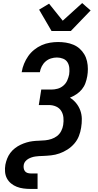

<svg xmlns="http://www.w3.org/2000/svg" viewBox="-20 -1017 640 1252"><path d="M179 215Q156 215 133 212Q110 209 89.5 201Q69 193 52 179Q35 165 25 146Q15 127 13 104Q11 81 15 57Q19 37 26.5 17.5Q34 -2 47 -19.5Q60 -37 77.5 -50.5Q95 -64 114 -73Q133 -82 153 -88Q173 -94 193.5 -96.5Q214 -99 234 -99.5Q254 -100 274.5 -102Q295 -104 315 -110.5Q335 -117 352 -130Q369 -143 379 -162.5Q389 -182 392 -202Q396 -227 393.5 -251Q391 -275 379 -294Q367 -313 345.5 -322.5Q324 -332 299 -332H233L249 -433H315Q335 -433 355.5 -438.5Q376 -444 393 -458.5Q410 -473 418.5 -492.5Q427 -512 431 -532Q434 -553 432 -574Q430 -595 420 -611Q410 -627 391 -634.5Q372 -642 351 -642Q332 -642 312.5 -636Q293 -630 277.5 -616.5Q262 -603 252.5 -584.5Q243 -566 240 -547V-546H121L122 -549Q126 -575 137 -601.5Q148 -628 164 -651Q180 -674 203 -692.5Q226 -711 252 -722.5Q278 -734 305.5 -738.5Q333 -743 359 -743Q385 -743 410 -739Q435 -735 458 -725.5Q481 -716 499 -700Q517 -684 529.5 -663Q542 -642 547.5 -617.5Q553 -593 553 -567Q553 -555 552 -543.5Q551 -532 549 -520Q545 -497 537 -475Q529 -453 514 -434.5Q499 -416 478.5 -402.5Q458 -389 436 -380Q459 -366 476.5 -344.5Q494 -323 503.5 -297Q513 -271 513.5 -242Q514 -213 509 -184Q505 -157 494.5 -130Q484 -103 464.5 -80.5Q445 -58 420 -42Q395 -26 368 -16.5Q341 -7 313 -4Q285 -1 258 0Q246 0 234 1Q222 2 210.5 3.5Q199 5 187 9Q175 13 164.5 19Q154 25 145.5 35Q137 45 135 57Q133 68 134.5 79Q136 90 142 98.5Q148 107 158.5 110.5Q169 114 180 114H225V215ZM316 -815 235 -954 300 -993 389 -882 516 -997 543 -973 571 -949 442 -815Z"/></svg>

Font: Iosevka Extended Oblique
Style: Bold
Weight: 700
Width: 7
Italic angle: -9°
Monospace: yes
Designer: Belleve Invis
Foundry: Belleve Invis
Version: Version 32.5.0; ttfautohint (v1.8.4)